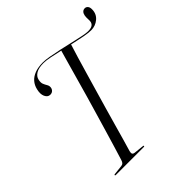

<svg xmlns="http://www.w3.org/2000/svg" viewBox="-204 -901 1043 1043"><g transform="rotate(-45 317.5 -380.0)"><path d="M243 -713Q261.5 -713 292.5 -707.5Q323.5 -702 360.2 -694Q397 -686 432 -677.8Q467 -669.5 494.5 -664Q522 -658.5 534.5 -658.5Q555 -658.5 566.2 -664.5Q577.5 -670.5 581 -683.5Q583 -693 582 -705.8Q581 -718.5 583 -732Q585.5 -745.5 592.8 -752.8Q600 -760 611 -760Q621.5 -760 628.5 -751.5Q635.5 -743 635 -726.5Q634.5 -692.5 609.5 -671.5Q584.5 -650.5 551 -650.5Q532 -650.5 500.5 -656.2Q469 -662 432 -670.5Q395 -679 358.2 -687.5Q321.5 -696 291 -702Q260.5 -708 242 -708Q203.5 -708 183.5 -695.2Q163.5 -682.5 159.5 -663Q155 -643.5 160 -631.2Q165 -619 171.2 -609Q177.5 -599 176.5 -587.5Q175.5 -575.5 167.2 -567.5Q159 -559.5 145 -560Q127.5 -561 118.2 -581Q109 -601 116.5 -632Q122 -656.5 137.5 -674.8Q153 -693 179.2 -703Q205.5 -713 243 -713ZM234.5 -39Q231 -26 234.5 -20Q238 -14 248 -13L305 -7Q310.5 -6.5 310 -3.5Q310 -2 309 -1Q308 0 305 0H90Q88 0 86.5 -0.8Q85 -1.5 85 -3.5Q85 -6 86.8 -6.8Q88.5 -7.5 91 -7.5L145 -13.5Q154.5 -14.5 159.8 -20Q165 -25.5 168.5 -37Q178.5 -69.5 191.5 -112Q204.5 -154.5 218.8 -203.5Q233 -252.5 248.8 -305.2Q264.5 -358 279.8 -411.2Q295 -464.5 309.2 -515.2Q323.5 -566 336.2 -610.8Q349 -655.5 359 -691L421 -678.5Q409.5 -642.5 396 -597.5Q382.5 -552.5 368 -502.5Q353.5 -452.5 338.2 -400Q323 -347.5 308 -296Q293 -244.5 279.8 -197Q266.5 -149.5 255 -109.2Q243.5 -69 234.5 -39Z"/></g></svg>

Font: Fraunces 120pt Light
Style: Italic
Weight: 300
Italic angle: -16°
Version: Version 1.000;[b76b70a41]